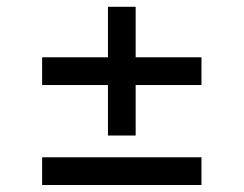

<svg xmlns="http://www.w3.org/2000/svg" viewBox="-20 -565 699 551"><path d="M100.9 -321V-400.6H289.8V-545.5H369.3V-400.6H558.2V-321H369.3V-176.1H289.8V-321ZM100.9 -34.1V-113.6H558.2V-34.1Z"/></svg>

Font: Inter Zeller
Style: Regular
Weight: 400
Designer: Rasmus Andersson; Joe Bland
Foundry: zeller
Version: Version 3.015;git-dec3a8cb1